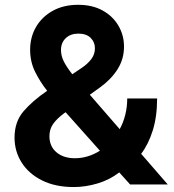

<svg xmlns="http://www.w3.org/2000/svg" viewBox="-20 -756 712 787"><path d="M282.7 10.7Q207 10.7 152.6 -16.4Q98.1 -43.5 68.8 -89.6Q39.6 -135.7 39.6 -191.9Q39.6 -256.8 76.4 -299.8Q113.3 -342.8 173.3 -383.8Q144 -420.9 123.8 -461.9Q103.5 -502.9 103.5 -552.2Q103.5 -604 127.9 -645.8Q152.3 -687.5 196.5 -711.9Q240.7 -736.3 300.3 -736.3Q358.4 -736.3 400.4 -713.1Q442.4 -689.9 465.3 -650.9Q488.3 -611.8 488.3 -564.9Q488.3 -514.2 462.2 -472.7Q436 -431.2 391.6 -398.9L348.1 -367.7L470.7 -226.6Q485.4 -253.4 493.4 -285.2Q501.5 -316.9 501.5 -352.5H624Q624 -278.3 606.2 -221.4Q588.4 -164.6 558.6 -125.5L667.5 0H513.2L468.8 -49.3Q429.2 -18.6 379.4 -3.9Q329.6 10.7 282.7 10.7ZM389.6 -138.2 249 -295.9 243.2 -292Q213.4 -270 198 -248.3Q182.6 -226.6 182.6 -197.8Q182.6 -156.2 211.4 -131.8Q240.2 -107.4 287.1 -107.4Q340.3 -107.4 389.6 -138.2ZM276.4 -451.7 315.4 -478Q338.4 -493.2 353.8 -513.2Q369.1 -533.2 369.1 -558.1Q369.1 -583.5 351.6 -600.8Q334 -618.2 301.3 -618.2Q269 -618.2 249.5 -599.6Q230 -581.1 230 -550.8Q230 -526.4 242.4 -502.4Q254.9 -478.5 276.4 -451.7Z"/></svg>

Font: Inter
Style: Bold
Weight: 700
Designer: Rasmus Andersson
Foundry: rsms
Version: Version 4.001;git-9221beed3